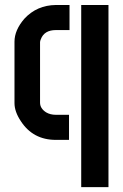

<svg xmlns="http://www.w3.org/2000/svg" viewBox="-20 -561 494 770"><path d="M204.1 0Q112.3 0 63.5 -75.2Q38.1 -113.3 38.1 -147.5V-393.6Q38.1 -440.4 78.1 -486.3Q127.9 -540 204.1 -541H258.8V-440.4H204.1Q157.2 -440.4 143.6 -403.3Q140.6 -396.5 140.6 -391.6V-149.4Q140.6 -126 165 -110.4Q181.6 -100.6 204.1 -100.6H256.8V0ZM305.7 189.5V-541H415V189.5Z"/></svg>

Font: Post No Bills Jaffna
Style: Bold
Weight: 700
Designer: Kosala Senevirathne, Siva Puranthara, Lasantha Premarathna, Tharique Azeez
Foundry: Mooniak
Version: Version 1.220 ; ttfautohint (v1.6)